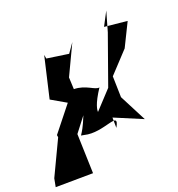

<svg xmlns="http://www.w3.org/2000/svg" viewBox="-183 -686 944 1021"><g transform="rotate(-20 289.0 -175.5)"><path d="M368 -44 301 -53 527 42 448 -111 445 -230 555 -348 620 -480 491 -493 532 -571 500 -459 401 -181 296 -68C343 -63 257 -46 358 -199C332 -193 295 -236 227 -237L224 -304L305 -475L268 -422L145 -440L141 -462L87 -229L172 -180L59 -38L61 -25L-33 173L-42 220L170 218L163 -6L227 -89C180 30 164 3 195 11C300 38 420 -57 369 34Z"/></g></svg>

Font: Asimov Silicon
Style: Regular
Weight: 400
Designer: Google
Version: Version 2.000980; 2014